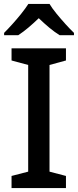

<svg xmlns="http://www.w3.org/2000/svg" viewBox="-20 -961 398 981"><path d="M39 0V-62L124 -84V-629L39 -652V-714H317V-652L233 -629V-84L317 -62V0ZM233 -941Q246 -919 268.5 -891.5Q291 -864 315 -837.5Q339 -811 358 -793V-781H285Q259 -797 232 -819.5Q205 -842 178 -868Q151 -842 125 -820Q99 -798 73 -781H1V-793Q20 -812 43.5 -838Q67 -864 89 -891.5Q111 -919 125 -941Z"/></svg>

Font: Noto Sans Symbols Medium
Style: Regular
Weight: 500
Version: Version 2.002